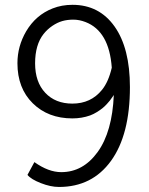

<svg xmlns="http://www.w3.org/2000/svg" viewBox="-20 -759 608 785"><path d="M51.3 -500.5Q51.3 -569.8 86.9 -630.9Q126.5 -697.8 195.3 -724.6Q232.4 -739.3 276.4 -739.3Q385.7 -739.3 448.5 -650.6Q511.2 -562 511.2 -402.8Q511.2 -208.5 434.1 -101.6Q356.9 5.4 221.2 5.4Q187 5.4 147 -10.3Q106.9 -25.9 92.3 -43.9L120.6 -96.2Q178.2 -55.2 230.5 -55.2Q319.8 -55.2 379.4 -137.7Q439 -220.2 445.3 -370.6Q444.8 -370.1 439.2 -361.8Q433.6 -353.5 429.4 -348.1Q425.3 -342.8 416.3 -333Q407.2 -323.2 398.4 -316.2Q389.6 -309.1 376.2 -300.8Q362.8 -292.5 348.6 -287.1Q314.5 -274.9 275.9 -274.9Q176.8 -274.9 114 -336.7Q51.3 -398.4 51.3 -500.5ZM275.9 -335.4Q351.6 -335.4 397 -391.6Q423.8 -424.8 437 -482.4Q426.3 -631.8 329.6 -668.9Q304.2 -678.7 279.8 -678.7Q255.4 -678.7 234.9 -672.9Q214.4 -667 194.1 -653.3Q173.8 -639.6 158.2 -620.1Q123.5 -576.2 123.5 -500Q123.5 -423.8 165 -379.6Q206.5 -335.4 275.9 -335.4Z"/></svg>

Font: News Cycle
Style: Regular
Weight: 500
Version: Version 0.5.2